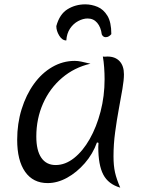

<svg xmlns="http://www.w3.org/2000/svg" viewBox="-20 -830 671 883"><path d="M426 -175Q407 -122 370 -79.5Q333 -37 288.5 -12.5Q244 12 199 12Q132 12 95.5 -40Q59 -92 59 -187Q59 -262 79.5 -328Q100 -394 136 -444Q172 -494 220.5 -522Q269 -550 324 -550Q338 -550 354.5 -546.5Q371 -543 396 -537Q322 -520 265.5 -472Q209 -424 178 -354Q147 -284 147 -202Q147 -138 170 -104.5Q193 -71 236 -71Q280 -71 320.5 -103Q361 -135 392.5 -190.5Q424 -246 442.5 -317Q461 -388 461 -466Q461 -492 459 -520Q457 -548 453 -570Q460 -569 465 -569.5Q470 -570 474 -570Q510 -570 530 -548.5Q550 -527 550 -488Q550 -462 543 -421Q536 -380 526.5 -329Q517 -278 509.5 -222Q502 -166 502 -111Q502 -68 509 -37Q516 -6 533 33Q478 17 455 -27Q432 -71 432 -154Q432 -166 433 -173ZM492 -673Q487 -667 480.5 -663Q474 -659 466 -659Q454 -659 448 -672Q444 -705 427 -725Q410 -745 383 -745Q362 -745 339.5 -733Q317 -721 302 -698.5Q287 -676 285 -644Q266 -644 252.5 -666Q239 -688 239 -710Q254 -765 290.5 -787.5Q327 -810 372 -810Q401 -810 428.5 -798.5Q456 -787 474 -757.5Q492 -728 492 -673Z"/></svg>

Font: Merienda Light
Style: Regular
Weight: 300
Designer: Eduardo Rodriguez Tunni
Foundry: Eduardo Rodriguez Tunni
Version: Version 2.001; ttfautohint (v1.8.4.7-5d5b)